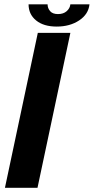

<svg xmlns="http://www.w3.org/2000/svg" viewBox="-20 -894 446 914"><path d="M3.5 0 160 -737.5H315L158.5 0ZM116 -873.5H206.5Q206.5 -855 218.5 -841Q230.5 -827 256 -827Q282 -827 297.5 -840.8Q313 -854.5 315 -873.5H406Q401 -826 356.8 -796.8Q312.5 -767.5 250 -767.5Q187.5 -767.5 151.8 -796.8Q116 -826 116 -873.5Z"/></svg>

Font: Epilogue
Style: Bold Italic
Weight: 700
Italic angle: -12°
Designer: Tyler Finck
Foundry: Etcetera Type Co
Version: Version 2.111; ttfautohint (v1.8.3)